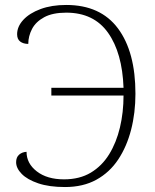

<svg xmlns="http://www.w3.org/2000/svg" viewBox="-20 -744 624 774"><path d="M242 10Q178 10 134 -5Q90 -20 67.5 -43Q45 -66 45 -90Q45 -110 57 -120.5Q69 -131 87 -132Q87 -85 128.5 -53Q170 -21 238 -21Q301 -21 346 -48Q391 -75 420 -122Q449 -169 463.5 -230Q478 -291 478 -359H187V-390H478Q473 -531 415.5 -612Q358 -693 247 -693Q192 -693 158 -674.5Q124 -656 109 -627Q94 -598 94 -567Q74 -567 61.5 -576.5Q49 -586 49 -606Q49 -637 74 -664Q99 -691 143.5 -707.5Q188 -724 247 -724Q385 -724 455.5 -629.5Q526 -535 526 -366Q526 -289 508.5 -221Q491 -153 456.5 -101Q422 -49 368.5 -19.5Q315 10 242 10Z"/></svg>

Font: Noto Serif ExtraLight
Style: Regular
Weight: 200
Designer: Monotype Design Team
Foundry: Monotype Imaging Inc.
Version: Version 2.015; ttfautohint (v1.8.4.7-5d5b)